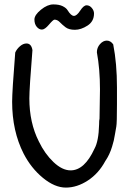

<svg xmlns="http://www.w3.org/2000/svg" viewBox="-20 -850 590 870"><path d="M286 -804Q302 -778 315 -778Q328 -778 343.5 -802Q359 -826 372.5 -826Q386 -826 396 -814Q406 -802 406 -789Q406 -753 376.5 -734Q347 -715 319.5 -715Q292 -715 277 -726.5Q262 -738 251 -749.5Q240 -761 227 -761Q221 -761 202 -738.5Q183 -716 170 -716Q157 -716 146.5 -728.5Q136 -741 136 -761.5Q136 -782 165.5 -806Q195 -830 221.5 -830Q248 -830 264 -822Q280 -814 286 -804ZM493 -649Q510 -562 510 -454V-378Q510 -292 507 -276.5Q504 -261 501 -242Q498 -223 495.5 -213Q493 -203 488 -186Q477 -149 457 -120Q427 -64 378 -32Q329 0 278.5 0Q228 0 174.5 -44Q121 -88 87 -154Q35 -256 35 -389Q35 -436 49 -612Q56 -628 70.5 -640.5Q85 -653 100 -653Q122 -653 127 -623Q113 -450 113 -404Q113 -294 156 -209Q183 -153 222.5 -115.5Q262 -78 300 -78Q363 -78 408 -176Q427 -210 429 -285Q429 -305 431 -313L433 -445Q433 -537 419 -613Q419 -634 433 -650Q447 -666 464 -666Q481 -666 493 -649Z"/></svg>

Font: Patrick Hand
Style: Regular
Weight: 400
Designer: Patrick Wagesreiter
Foundry: Patrick Wagesreiter
Version: Version 1.003;PS 001.003;hotconv 1.0.70;makeotf.lib2.5.58329